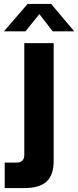

<svg xmlns="http://www.w3.org/2000/svg" viewBox="-22 -720 399 980"><path d="M2 110H62Q102 110 102 70V-500H252V100Q252 174 215.5 207Q179 240 102 240H2ZM357 -560H247L179 -648L108 -560H-2L119 -700H239Z"/></svg>

Font: Goli Bold
Style: Regular
Weight: 700
Designer: jaikishan Patel
Foundry: MagicType
Version: Version 1.000